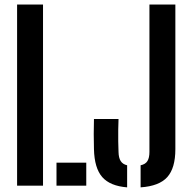

<svg xmlns="http://www.w3.org/2000/svg" viewBox="-20 -820 841 848"><path d="M55.5 0V-800H170V0ZM229.5 0V-101.5H361V0ZM541.5 7.5Q466 1.5 431.5 -38Q397 -77.5 395 -161Q394 -194.5 394 -228Q394 -261.5 395 -294.5H503.5Q502.5 -272 502.2 -246.8Q502 -221.5 502.2 -196.5Q502.5 -171.5 503.5 -149Q504 -123 513 -108.8Q522 -94.5 541.5 -90ZM601 7.5V-90Q622.5 -94.5 631.2 -108.8Q640 -123 640 -149V-800H754.5V-161Q754.5 -77.5 718.8 -37.8Q683 2 601 7.5Z"/></svg>

Font: Big Shoulders Stencil Text Thin
Style: Bold
Weight: 700
Version: Version 2.001